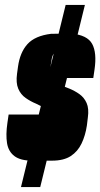

<svg xmlns="http://www.w3.org/2000/svg" viewBox="-20 -699 406 778"><path d="M110 -48Q63 -48 38.5 -66.5Q14 -85 8.5 -119Q3 -153 10 -201L15 -235H144L135 -171Q132 -155 132 -143Q132 -131 137 -125Q142 -119 155 -119Q168 -119 175 -124.5Q182 -130 184.5 -139Q187 -148 189 -157L195 -199Q199 -224 190.5 -237.5Q182 -251 165.5 -259.5Q149 -268 126 -279Q104 -288 84 -302Q64 -316 54 -339.5Q44 -363 49 -400L53 -429Q61 -487 91.5 -520.5Q122 -554 187 -562L269 -563Q334 -557 353.5 -521Q373 -485 363 -417L358 -383H234L243 -443Q246 -469 241.5 -480.5Q237 -492 221 -492Q204 -492 197.5 -481.5Q191 -471 189 -456L182 -414Q179 -389 190.5 -376Q202 -363 221.5 -355.5Q241 -348 261 -340Q283 -331 302 -317.5Q321 -304 331 -281.5Q341 -259 336 -223L332 -190Q326 -150 310.5 -117.5Q295 -85 266.5 -66.5Q238 -48 191 -48ZM246 -679H324L143 59H65Z"/></svg>

Font: Alumni Sans Thin ExtraBold
Style: Italic
Weight: 800
Italic angle: -8°
Version: Version 1.016